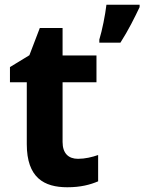

<svg xmlns="http://www.w3.org/2000/svg" viewBox="-20 -780 609 810"><path d="M569 -750V-760H429C424 -717 411 -652 399 -613V-600H488C522 -653 548 -706 569 -750ZM309 -110C269 -110 244 -133 244 -181V-433H387V-546H244V-662H148L104 -547L22 -497V-433H93V-172C93 -30 166 10 264 10C321 10 361 -1 394 -15V-126C368 -117 339 -110 309 -110Z"/></svg>

Font: Noto Sans Lao UI
Style: Bold
Weight: 700
Designer: Monotype Design Team
Foundry: Monotype Imaging Inc.
Version: Version 2.000